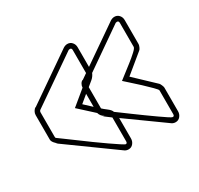

<svg xmlns="http://www.w3.org/2000/svg" viewBox="-99 -622 673 650"><g transform="rotate(-30 237.5 -297.5)"><path d="M18 -349Q18 -356 22 -363Q26 -370 32 -373L30 -371L215 -499Q223 -504 231 -504Q242 -504 249 -496Q256 -488 256 -477V-400L399 -499Q407 -504 415 -504Q426 -504 433 -496Q440 -488 440 -477V-383Q440 -379 437 -372Q434 -365 431 -363L358 -303L434 -231Q436 -229 439 -222Q442 -215 442 -212V-119Q442 -108 435 -99.5Q428 -91 417 -91Q407 -91 400 -97L258 -199V-119Q258 -108 251 -99.5Q244 -91 233 -91Q223 -91 216 -97L29 -232L35 -230Q30 -232 24 -239.5Q18 -247 18 -253ZM37 -253Q37 -248 40 -247Q45 -243 60.5 -232Q76 -221 96.5 -205.5Q117 -190 140 -173.5Q163 -157 183 -143Q203 -129 217 -120Q231 -111 233 -111Q239 -111 239 -119V-212Q238 -213 234.5 -215.5Q231 -218 226.5 -221.5Q222 -225 218 -228Q214 -231 213 -232L219 -230Q206 -237 202 -251L145 -303L202 -350Q202 -357 206 -364Q210 -371 216 -373L214 -371L237 -387V-477Q237 -485 230 -485Q228 -485 227.5 -484.5Q227 -484 225 -484L40 -356Q37 -353 37 -349ZM417 -111Q423 -111 423 -119V-212Q423 -215 410 -228Q397 -241 380.5 -256.5Q364 -272 348.5 -285.5Q333 -299 329 -303Q334 -307 349 -318.5Q364 -330 380 -342.5Q396 -355 408.5 -366.5Q421 -378 421 -383V-477Q421 -485 414 -485Q412 -485 411.5 -484.5Q411 -484 409 -484L255 -377Q250 -365 240.5 -357Q231 -349 221 -341V-258Q226 -253 238.5 -243.5Q251 -234 253 -226Q257 -223 270 -213.5Q283 -204 300.5 -191Q318 -178 337.5 -164Q357 -150 374 -138Q391 -126 402.5 -118.5Q414 -111 417 -111ZM202 -275V-326L173 -302Z"/></g></svg>

Font: RonaldsonGothicLicht
Style: Regular
Weight: 400
Designer: Mr. Robertson for MacKellar, Smiths & Jordan Co. Philadelphia
Foundry: CAT-Fonts Peter Wiegel
Version: 1.000